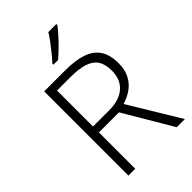

<svg xmlns="http://www.w3.org/2000/svg" viewBox="-276 -1050 1151 1151"><g transform="rotate(-45 300.0 -474.0)"><path d="M278 -714Q364 -714 421 -694.5Q478 -675 506.5 -632Q535 -589 535 -518Q535 -463 515 -424.5Q495 -386 461 -361.5Q427 -337 383 -324L579 0H510L328 -308H158V0H100V-714ZM273 -663H158V-358H293Q380 -358 427.5 -399Q475 -440 475 -516Q475 -571 453 -603Q431 -635 386.5 -649Q342 -663 273 -663ZM437 -940Q426 -924 409 -904.5Q392 -885 372 -864Q352 -843 331.5 -823.5Q311 -804 292 -788H252V-797Q271 -817 293 -844Q315 -871 336 -899Q357 -927 369 -948H437Z"/></g></svg>

Font: Noto Sans Thai Light
Style: Regular
Weight: 300
Designer: Monotype Design Team
Foundry: Monotype Imaging Inc.
Version: Version 2.001